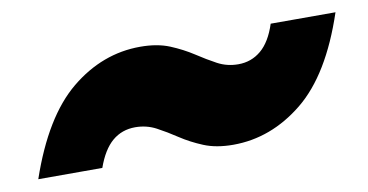

<svg xmlns="http://www.w3.org/2000/svg" viewBox="-37 -502 710 370"><g transform="rotate(-10 318.0 -316.5)"><path d="M13.3 -207.9Q52.8 -323.4 114.7 -374.3Q176.7 -425.2 251 -425.2Q284.2 -425.2 308.4 -415.2Q332.5 -405.2 352.5 -392.2Q372.4 -379.1 391 -369.1Q409.6 -359.1 431.6 -359.1Q457.2 -359.1 476.2 -375.1Q495.3 -391.1 506.4 -425.3H633.2Q594.8 -309.8 532.1 -258.9Q469.3 -208 395.1 -208Q361.9 -208 337.7 -218Q313.5 -228 293.8 -241Q274.1 -254.1 255.3 -264.1Q236.4 -274.1 214.4 -274.1Q188.4 -274.1 169.5 -258.1Q150.7 -242.1 138.6 -207.9Z"/></g></svg>

Font: Poppins Variable
Style: Italic
Weight: 100
Italic angle: -10°
Designer: Jonny Pinhorn
Foundry: Indian Type Foundry
Version: Version 6.000